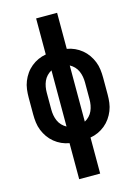

<svg xmlns="http://www.w3.org/2000/svg" viewBox="-139 -808 778 1096"><g transform="rotate(-15 250.0 -260.0)"><path d="M188 215V2Q164 -2 142 -12Q120 -22 101 -37.5Q82 -53 68 -73Q54 -93 45 -115.5Q36 -138 33 -162Q30 -186 30 -210V-310Q30 -334 33 -358Q36 -382 45 -404.5Q54 -427 68 -447Q82 -467 101 -482.5Q120 -498 142 -508Q164 -518 188 -522V-735H312V-522Q336 -518 358 -508Q380 -498 399 -482.5Q418 -467 432 -447Q446 -427 455 -404.5Q464 -382 467 -358Q470 -334 470 -310V-210Q470 -186 467 -162Q464 -138 455 -115.5Q446 -93 432 -73Q418 -53 399 -37.5Q380 -22 358 -12Q336 -2 312 2V215ZM196 -94V-426Q181 -418 169 -405.5Q157 -393 150 -377Q143 -361 140 -344Q137 -327 137 -310V-210Q137 -193 140 -176Q143 -159 150 -143Q157 -127 169 -114.5Q181 -102 196 -94ZM304 -94Q319 -102 331 -114.5Q343 -127 350 -143Q357 -159 360 -176Q363 -193 363 -210V-310Q363 -327 360 -344Q357 -361 350 -377Q343 -393 331 -405.5Q319 -418 304 -426Z"/></g></svg>

Font: Iosevka SS04 Extrabold
Style: Regular
Weight: 800
Monospace: yes
Designer: Belleve Invis
Foundry: Belleve Invis
Version: Version 19.0.0; ttfautohint (v1.8.4)